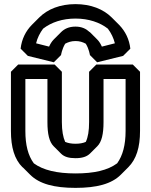

<svg xmlns="http://www.w3.org/2000/svg" viewBox="-20 -861 732 931"><path d="M218 -635 155 -651C161 -677 174 -702 189 -722C229 -753 283 -771 346 -771C410 -771 465 -752 503 -722C519 -701 531 -676 537 -651L474 -635C468 -648 462 -659 451 -670L416 -705C415 -706 415 -705 414 -706C398 -721 377 -732 346 -732C314 -732 292 -721 276 -705L241 -670C230 -659 223 -646 218 -635ZM241 -559 276 -594C276 -594 280 -622 296 -649C309 -656 325 -662 346 -662C366 -662 381 -657 396 -649C412 -623 416 -594 416 -594L451 -559L577 -590L612 -625C607 -670 588 -709 558 -740L557 -741L522 -776C481 -817 420 -841 346 -841C272 -841 211 -817 170 -776L135 -741C105 -711 85 -671 80 -625L115 -590ZM210 -478V-269C210 -211 219 -173 240 -152L275 -117L276 -116C292 -100 315 -94 346 -94C378 -94 401 -101 417 -117L452 -152C473 -173 482 -211 482 -269V-478H589V-226C589 -158 575 -106 548 -69C502 -35 436 -20 346 -20C256 -20 189 -36 144 -69C116 -107 103 -158 103 -226V-478ZM280 -513 245 -548H68L33 -513V-226C33 -147 50 -89 89 -50H90L126 -14C171 31 243 50 346 50C449 50 521 31 566 -14L602 -50C641 -89 659 -146 659 -226V-513L624 -548H447L412 -513V-269C412 -227 407 -196 396 -173C383 -167 366 -164 346 -164C326 -164 310 -167 296 -173C286 -195 280 -227 280 -269Z"/></svg>

Font: Hussar Press
Style: Bold
Weight: 700
Foundry: Cannot Into Space Fonts
Version: Version 1.43